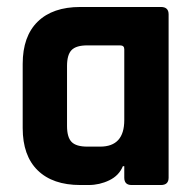

<svg xmlns="http://www.w3.org/2000/svg" viewBox="-20 -530 558 550"><path d="M234 0H210Q131 0 88 -42Q45 -84 45 -163V-347Q45 -426 88 -468Q131 -510 210 -510H441Q463 -510 463 -489V-21Q463 0 441 0H357Q336 0 336 -21V-54H332Q321 -27 293 -13.5Q265 0 234 0ZM336 -186V-389Q336 -400 324 -400H230Q198 -400 185 -386.5Q172 -373 172 -341V-169Q172 -137 185 -123.5Q198 -110 230 -110H267Q336 -110 336 -186Z"/></svg>

Font: Rajdhani
Style: Bold
Weight: 700
Designer: Satya Rajpurohit, Jyotish Sonowal
Foundry: Indian Type Foundry
Version: Version 1.201 February 1, 2022